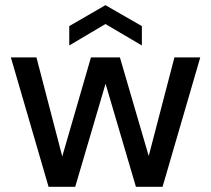

<svg xmlns="http://www.w3.org/2000/svg" viewBox="-20 -723 817 743"><path d="M168 0 22 -501H121L231 -79L210 -80L332 -501H444L567 -80L545 -79L655 -501H755L609 0H506L377 -438H400L271 0ZM248 -547V-622L388 -703L529 -622V-547L388 -630Z"/></svg>

Font: DMSans_18ptMedium
Style: Regular
Weight: 500
Designer: Colophon Foundry, Jonny Pinhorn
Foundry: Colophon Foundry
Version: Version 4.004;gftools[0.9.30]